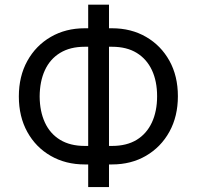

<svg xmlns="http://www.w3.org/2000/svg" viewBox="-20 -760 831 811"><path d="M337.9 -640.6H453.1Q534.2 -640.6 596.9 -604.2Q659.7 -567.9 695.6 -503.4Q731.4 -439 731.4 -353.5Q731.4 -268.6 695.6 -203.6Q659.7 -138.7 596.9 -102.1Q534.2 -65.4 453.1 -65.4H337.9Q257.3 -65.4 194.3 -101.6Q131.3 -137.7 95.5 -202.4Q59.6 -267.1 59.6 -352.5Q59.6 -438 95.5 -502.7Q131.3 -567.4 194.3 -604Q257.3 -640.6 337.9 -640.6ZM337.9 -562.5Q276.4 -562.5 233.9 -536.6Q191.4 -510.7 169.7 -463.6Q147.9 -416.5 147.5 -352.5Q147.9 -289.6 169.7 -242.4Q191.4 -195.3 233.9 -169.4Q276.4 -143.6 337.9 -143.6H453.1Q515.1 -143.6 557.4 -169.4Q599.6 -195.3 621.6 -242.7Q643.6 -290 643.6 -353.5Q643.6 -417 621.6 -463.9Q599.6 -510.7 557.4 -536.6Q515.1 -562.5 453.1 -562.5ZM440.4 -740.2V30.3H352.5V-740.2Z"/></svg>

Font: Inter V
Style: 
Weight: 400
Designer: Rasmus Andersson
Foundry: rsms
Version: Version 4.000;git-a3f224843